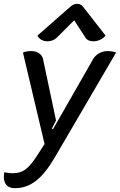

<svg xmlns="http://www.w3.org/2000/svg" viewBox="-34 -776 627 1004"><path d="M-14 147Q-14 141 -12 125Q18 130 33 130Q74 130 103 107Q132 84 172 19L199 -23L86 -501Q93 -505 106 -507Q119 -509 129 -509Q153 -509 170 -497.5Q187 -486 191 -467L259 -146L237 -103L243 -100L453 -467Q464 -486 484.5 -497.5Q505 -509 529 -509Q540 -509 554 -506.5Q568 -504 573 -501L252 48Q203 132 153.5 170Q104 208 45 208Q-14 208 -14 147ZM214 -560Q197 -560 182.5 -568Q168 -576 162 -590L334 -741Q351 -756 369 -756Q388 -756 400 -741L518 -590Q507 -576 489.5 -568Q472 -560 454 -560Q425 -560 413 -579L354 -670L263 -579Q254 -570 241 -565Q228 -560 214 -560Z"/></svg>

Font: K2D Medium
Style: Italic
Weight: 500
Italic angle: -10°
Designer: Katatrad Aksorn Co.,Ltd.
Foundry: Cadson Demak Co.,Ltd.
Version: Version 1.000; ttfautohint (v1.6)